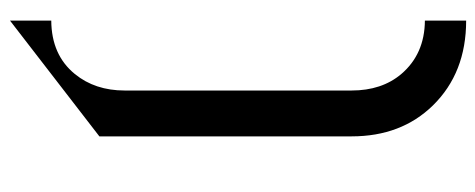

<svg xmlns="http://www.w3.org/2000/svg" viewBox="-322 -572 1012 409"><g transform="rotate(90 184.5 -368.0)"><path d="M24.4 117.2V29.3Q97.7 28.8 138.2 -21Q173.3 -64 173.3 -127V-610.4Q173.3 -674.8 138.2 -716.3Q95.7 -766.1 24.4 -766.6V-854.5Q135.7 -854.5 205.1 -783.7Q271 -716.3 271 -610.4V-73.2Z"/></g></svg>

Font: Nova Cut
Style: Book
Weight: 400
Version: Version 2.000